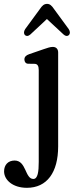

<svg xmlns="http://www.w3.org/2000/svg" viewBox="-24 -710 372 964"><path d="M247 -665C236 -681.5 226.5 -690.5 212.5 -690.5C197 -690.5 187.5 -681.5 176.5 -665L102.5 -564C94 -551.5 95.5 -540 101 -534C108 -527.5 118 -527.5 128.5 -537L211.5 -614.5L295 -537C305 -527.5 315.5 -527.5 322 -534C328 -540 329.5 -551.5 321 -564ZM241 -474.5C228.5 -474.5 214 -469.5 195 -463L122.5 -438C106 -432.5 98.5 -423.5 98.5 -411.5C98.5 -399.5 105.5 -390 117.5 -390L149.5 -389.5C164 -389.5 170.5 -379 170.5 -358.5V102.5C170.5 151.5 166 188.5 143.5 188.5C101 188.5 109 96 49.5 96C16.5 96 -3.5 118 -3.5 150.5C-3.5 193 39.5 233 111 233C212 233 268 155.5 268 25V-446.5C268 -464.5 257.5 -474.5 241 -474.5Z"/></svg>

Font: dr Title
Style: Regular
Weight: 400
Version: Version 1.000;hotconv 1.0.109;makeotfexe 2.5.65596